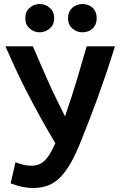

<svg xmlns="http://www.w3.org/2000/svg" viewBox="-20 -924 600 957"><path d="M145 13Q126 13 106 10Q86 7 68 1.5Q50 -4 33 -10L57 -115Q79 -107 98 -102.5Q117 -98 136 -98Q176 -98 201.5 -122.5Q227 -147 250 -198L256 -210Q217 -275 180.5 -341Q144 -407 111.5 -470.5Q79 -534 53 -590.5Q27 -647 7 -693H144Q161 -653 179.5 -610.5Q198 -568 217.5 -524Q237 -480 259 -435Q281 -390 304 -344Q338 -442 365.5 -534Q393 -626 412 -693H553Q528 -613 506 -548.5Q484 -484 464 -429Q444 -374 424 -323Q404 -272 383 -219Q359 -159 334.5 -115Q310 -71 282.5 -42.5Q255 -14 221.5 -0.5Q188 13 145 13ZM391 -763Q362 -763 340.5 -782Q319 -801 319 -833Q319 -866 340.5 -885Q362 -904 391 -904Q421 -904 441.5 -885Q462 -866 462 -833Q462 -801 441.5 -782Q421 -763 391 -763ZM178 -763Q149 -763 127.5 -782Q106 -801 106 -833Q106 -866 127.5 -885Q149 -904 178 -904Q206 -904 228 -885Q250 -866 250 -833Q250 -801 228 -782Q206 -763 178 -763Z"/></svg>

Font: Ubuntu Sans Mono SemiBold
Style: Regular
Weight: 600
Monospace: yes
Designer: Dalton Maag Ltd
Foundry: Dalton Maag Ltd
Version: Version 1.006